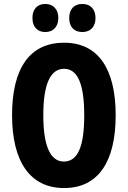

<svg xmlns="http://www.w3.org/2000/svg" viewBox="-20 -941 646 971"><path d="M144 -850C144 -804 170 -779 209 -779C249 -779 275 -806 275 -850C275 -894 249 -921 209 -921C170 -921 144 -896 144 -850ZM330 -850C330 -805 355 -779 396 -779C438 -779 463 -806 463 -850C463 -894 438 -921 396 -921C356 -921 330 -896 330 -850ZM565 -358C565 -591 478 -725 304 -725C132 -725 41 -598 41 -359C41 -127 130 10 304 10C478 10 565 -125 565 -358ZM199 -358C199 -514 234 -593 304 -593C372 -593 406 -518 406 -358C406 -199 373 -124 303 -124C235 -124 199 -202 199 -358Z"/></svg>

Font: Noto Sans Lao UI ExtCond ExtBd
Style: Regular
Weight: 800
Width: 2
Designer: Monotype Design Team
Foundry: Monotype Imaging Inc.
Version: Version 2.000